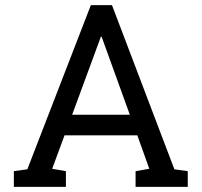

<svg xmlns="http://www.w3.org/2000/svg" viewBox="-20 -731 789 751"><path d="M510.3 0V-61.5L564 -70.8L517.1 -201.7H232.4L184.1 -70.8L237.8 -61.5V0H34.2V-61.5L86.9 -68.8L335.4 -710.9H418L662.1 -68.8L714.4 -61.5V0ZM374.5 -587.4 368.7 -571.3 262.2 -282.2H487.8L383.3 -571.3L377.4 -587.4Z"/></svg>

Font: Battambang
Style: Regular
Weight: 400
Designer: Danh Hong
Version: Version 8.002; ttfautohint (v1.8.3)